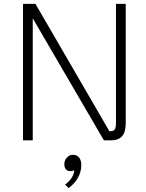

<svg xmlns="http://www.w3.org/2000/svg" viewBox="-20 -720 751 985"><path d="M625 -700V-87Q625 -43 606.5 -21.5Q588 0 550 0H513L148 -626V0H98V-700H162L541 -47H548Q563 -47 569 -56.5Q575 -66 575 -91V-700ZM397 126Q397 162 379.5 192.5Q362 223 332 245L314 227Q358 194 361 153Q353 158 340 158Q326 158 318 148.5Q310 139 310 122Q310 103 323 88.5Q336 74 354 74Q374 74 385.5 88Q397 102 397 126Z"/></svg>

Font: KoHo Light
Style: Regular
Weight: 300
Version: Version 1.000; ttfautohint (v1.6)